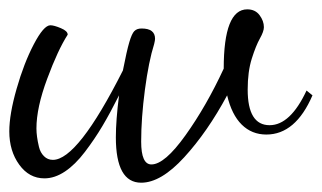

<svg xmlns="http://www.w3.org/2000/svg" viewBox="-38 -352 689 411"><path d="M618.2 -158.2 630.9 -147.9Q594.7 -64 532.2 -64Q501 -64 479.5 -85.2Q458 -106.4 448.2 -147.9Q406.2 -69.8 356.4 -15.4Q306.6 39.1 264.2 39.1Q210 39.1 210 -58.1Q210 -94.2 216.8 -147.9Q198.2 -110.8 181.4 -82.5Q164.6 -54.2 143.8 -26.9Q123 0.5 101.1 15.1Q79.1 29.8 57.1 29.8Q24.4 29.8 3.2 0.5Q-18.1 -28.8 -18.1 -70.8Q-18.1 -107.4 -2.4 -162.1Q13.2 -216.8 34.4 -257.3Q55.7 -297.9 69.8 -297.9Q77.6 -297.9 92.3 -291.7Q106.9 -285.6 106.9 -277.8Q85.9 -245.1 63 -183.3Q40 -121.6 40 -77.1Q40 -68.4 41.3 -59.1Q42.5 -49.8 45.4 -37.6Q48.3 -25.4 56.2 -17.6Q64 -9.8 75.2 -9.8Q128.4 -9.8 225.1 -201.2Q233.4 -243.7 238.8 -261.7Q244.1 -279.8 249.5 -285.4Q254.9 -291 265.1 -291Q293.9 -291 293.9 -269Q293.9 -265.6 292 -257.8Q280.3 -220.7 272.2 -159.9Q264.2 -99.1 264.2 -48.8Q264.2 0 286.1 0Q314.5 0 359.1 -62.5Q403.8 -125 440.9 -205.1Q440.9 -332 491.2 -332Q508.3 -332 517.6 -319.6Q526.9 -307.1 526.9 -293.9Q526.9 -284.7 518.3 -269.5Q509.8 -254.4 501 -226.6Q492.2 -198.7 492.2 -160.2Q492.2 -84 539.1 -84Q583.5 -84 618.2 -158.2Z"/></svg>

Font: Dancing Script OT
Style: Regular
Weight: 400
Foundry: Pablo Impallari. www.impallari.com
Version: Version 1.000